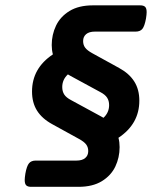

<svg xmlns="http://www.w3.org/2000/svg" viewBox="-20 -600 640 732"><path d="M539.1 -553.7Q539.1 -545.4 536.6 -529.3Q531.2 -500 522.7 -489.7Q514.2 -479.5 497.1 -479.5H341.8Q319.8 -479.5 308.3 -469.7Q296.9 -460 296.9 -443.4Q296.9 -428.7 304.7 -418.2Q312.5 -407.7 332 -397L434.1 -340.8Q472.7 -319.8 491.9 -289.3Q511.2 -258.8 511.2 -216.3Q511.2 -127.4 431.6 -74.7Q436 -58.1 436 -39.1Q436 0.5 419.7 34.9Q403.3 69.3 368.2 90.8Q333 112.3 279.3 112.3H98.6Q85.9 112.3 80.1 106.7Q74.2 101.1 74.2 86.4Q74.2 78.1 76.7 62Q82 32.7 90.6 22.5Q99.1 12.2 116.2 12.2H271.5Q293.5 12.2 304.9 2.4Q316.4 -7.3 316.4 -23.9Q316.4 -38.6 308.6 -49.1Q300.8 -59.6 281.2 -70.3L179.2 -126.5Q140.6 -147.5 121.3 -178Q102.1 -208.5 102.1 -251Q102.1 -339.8 181.6 -392.6Q177.2 -409.7 177.2 -428.2Q177.2 -467.8 193.6 -502.2Q210 -536.6 245.1 -558.1Q280.3 -579.6 334 -579.6H514.6Q527.3 -579.6 533.2 -574Q539.1 -568.4 539.1 -553.7ZM249 -310.5 238.8 -316.4Q217.3 -296.4 217.3 -268.1Q217.3 -251.5 224.9 -239.7Q232.4 -228 251 -218.3L364.3 -156.7L374.5 -150.9Q396 -170.9 396 -199.2Q396 -215.8 388.4 -227.5Q380.9 -239.3 362.3 -249Z"/></svg>

Font: Courier Prime Sans
Style: Bold Italic
Weight: 700
Italic angle: -10°
Designer: Alan Dague-Greene
Foundry: Quote-Unquote Apps
Version: Version 3.020